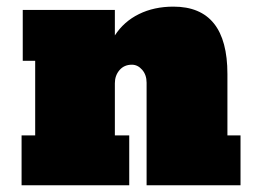

<svg xmlns="http://www.w3.org/2000/svg" viewBox="-20 -553 764 573"><path d="M322.8 -447.3Q349.6 -488.8 394.8 -511Q439.9 -533.2 497.6 -533.2Q658.7 -533.2 658.7 -332V-148.9H697.8V0H417.5V-306.2Q417.5 -329.6 404.3 -344.7Q391.1 -359.9 373.5 -359.9Q350.6 -359.9 336.7 -343.8Q322.8 -327.6 322.8 -304.7V-148.9H365.7V0H44.4V-148.9H85V-371.6H47.9V-523.4H322.8Z"/></svg>

Font: Bevan
Style: Regular
Weight: 400
Foundry: vernon adams
Version: Version 1.000